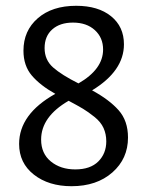

<svg xmlns="http://www.w3.org/2000/svg" viewBox="-20 -636 508 663"><path d="M298 -324Q357 -292 389.5 -255.5Q422 -219 422 -161Q422 -88 368 -40.5Q314 7 227 7Q148 7 97 -33Q46 -73 46 -139Q46 -242 171 -312Q119 -341 90 -375Q61 -409 61 -461Q61 -530 110.5 -573Q160 -616 243 -616Q319 -616 363.5 -580Q408 -544 408 -483Q408 -391 298 -324ZM251 -348Q336 -397 336 -465Q336 -506 307.5 -532Q279 -558 232 -558Q187 -558 160.5 -534.5Q134 -511 134 -470Q134 -429 163.5 -403Q193 -377 251 -348ZM240 -51Q292 -51 319.5 -78.5Q347 -106 347 -148Q347 -173 337.5 -194Q328 -215 306 -232.5Q284 -250 266.5 -260.5Q249 -271 217 -288Q122 -233 122 -154Q122 -106 155.5 -78.5Q189 -51 240 -51Z"/></svg>

Font: EauTest Medium
Style: Regular
Weight: 500
Designer: Christian Thalmann (Catharsis Fonts)
Version: Version 0.001;PS 000.001;hotconv 1.0.88;makeotf.lib2.5.64775